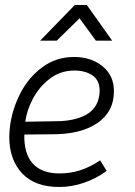

<svg xmlns="http://www.w3.org/2000/svg" viewBox="-20 -735 539 765"><path d="M17 -189Q17 -211 20 -233Q29 -301 61.5 -364Q94 -427 149 -467.5Q204 -508 275 -508Q343 -508 388.5 -471Q434 -434 434 -372Q434 -289 367 -244Q300 -199 185 -200L77 -199Q75 -123 110.5 -83.5Q146 -44 217 -44Q262 -44 301 -57Q340 -70 379 -96L405 -54Q364 -24 315 -7Q266 10 216 10Q119 10 68 -44.5Q17 -99 17 -189ZM376 -358Q377 -363 377 -374Q377 -415 348.5 -434.5Q320 -454 276 -454Q221 -454 178.5 -421.5Q136 -389 111 -341.5Q86 -294 81 -250L202 -252Q276 -252 322.5 -277.5Q369 -303 376 -358ZM278 -715H326L427 -573H362L297 -662L206 -573H140Z"/></svg>

Font: Bellota
Style: Italic
Weight: 400
Italic angle: -7.5°
Designer: Kemie Guaida
Foundry: Kemie Guaida
Version: Version 4.001